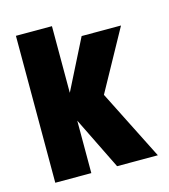

<svg xmlns="http://www.w3.org/2000/svg" viewBox="-86 -600 590 669"><g transform="rotate(-15 209.0 -265.0)"><path d="M32 0V-530H162V0ZM108 -190V-287H169V-190ZM255 0 137 -240 253 -470H395L275 -252L402 0Z"/></g></svg>

Font: Smooch Sans Thin ExtraBold
Style: Regular
Weight: 800
Version: Version 1.010